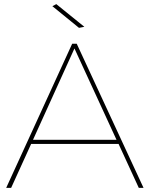

<svg xmlns="http://www.w3.org/2000/svg" viewBox="-20 -911 726 931"><path d="M653 0 555 -213H131L34 0H10L330 -699H352L676 0ZM140 -233H545L341 -676ZM253 -891 389 -781 363 -776 234 -881Z"/></svg>

Font: Gontserrat Thin
Style: Regular
Weight: 250
Designer: Julieta Ulanovsky
Foundry: Julieta Ulanovsky
Version: Version 6.001